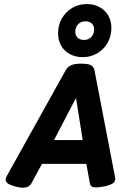

<svg xmlns="http://www.w3.org/2000/svg" viewBox="-20 -897 640 925"><path d="M259.8 -736.3Q259.8 -775.9 278.1 -808.1Q296.4 -840.3 327.9 -858.9Q359.4 -877.4 397.9 -877.4Q432.6 -877.4 459.7 -862.8Q486.8 -848.1 501.7 -822Q516.6 -795.9 516.6 -762.7Q516.6 -723.1 498.3 -690.9Q480 -658.7 448.5 -640.1Q417 -621.6 378.4 -621.6Q343.8 -621.6 316.7 -636.2Q289.6 -650.9 274.7 -677Q259.8 -703.1 259.8 -736.3ZM342.8 -743.7Q342.8 -726.1 354 -715.3Q365.2 -704.6 384.3 -704.6Q406.7 -704.6 420.2 -719.2Q433.6 -733.9 433.6 -755.4Q433.6 -772.9 422.4 -783.7Q411.1 -794.4 392.1 -794.4Q369.6 -794.4 356.2 -779.8Q342.8 -765.1 342.8 -743.7ZM535.2 -35.2Q535.2 -22 523.2 -13.4Q511.2 -4.9 481.9 1Q458 5.9 441.9 5.9Q428.7 5.9 421.9 1.5Q415 -2.9 413.1 -13.2L396 -107.4H182.1L130.9 -13.2Q119.1 7.3 90.8 7.3Q73.7 7.3 51.8 1Q27.8 -5.4 17.6 -13.2Q7.3 -21 7.3 -31.2Q7.3 -39.6 13.2 -49.8L296.4 -558.6Q306.2 -575.7 323 -583Q339.8 -590.3 372.1 -590.3Q403.8 -590.3 417.7 -583Q431.6 -575.7 435.1 -558.6L534.2 -43.9Q535.2 -38.1 535.2 -35.2ZM240.2 -222.2H378.4L346.7 -422.4H344.7Z"/></svg>

Font: Courier Prime Sans
Style: Bold Italic
Weight: 700
Italic angle: -10°
Designer: Alan Dague-Greene
Foundry: Quote-Unquote Apps
Version: Version 3.020